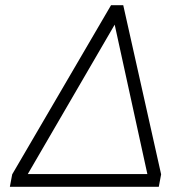

<svg xmlns="http://www.w3.org/2000/svg" viewBox="-20 -720 738 740"><path d="M27 -48 408 -700H455L601 -48L592 0H18ZM548 -49 422 -625 87 -49Z"/></svg>

Font: Bai Jamjuree Light
Style: Italic
Weight: 300
Italic angle: -10°
Version: Version 1.000; ttfautohint (v1.6)